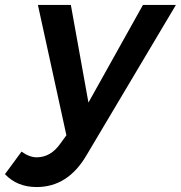

<svg xmlns="http://www.w3.org/2000/svg" viewBox="-99 -555 730 775"><path d="M49 200Q-30 200 -79 148L-12 57Q20 80 49 80Q106 80 145 24L169 -9L54 -535H187L258 -141L478 -535H611L250 72Q175 200 49 200Z"/></svg>

Font: Argentum Sans Medium
Style: Italic
Weight: 500
Italic angle: -11°
Designer: Julieta Ulanovsky (font), Cristiano Sobral (main changes and remaster)
Foundry: Julieta Ulanovsky (font), Cristiano Sobral (main changes and remaster)
Version: Version 2.007;June 15, 2022;FontCreator 14.0.0.2814 64-bit; 